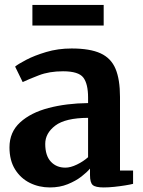

<svg xmlns="http://www.w3.org/2000/svg" viewBox="-20 -770 596 800"><path d="M19.5 -156Q19.5 -219.5 63.8 -260Q108 -300.5 182.2 -320Q256.5 -339.5 347 -340.5V-363.5Q347 -421 327 -447Q307 -473 242.5 -473Q185 -473 141.8 -456.2Q98.5 -439.5 74.5 -428L43 -492.5Q54.5 -502.5 88.8 -520.5Q123 -538.5 172.2 -553.2Q221.5 -568 278.5 -568Q355 -568 399 -547.8Q443 -527.5 461.5 -483Q480 -438.5 480 -366V-59.5H534.5V-4Q523 -1 501.5 2.5Q480 6 456 8.5Q432 11 412 11Q378 11 366.5 1Q355 -9 355 -40.5V-67.5Q342.5 -52.5 319 -34.2Q295.5 -16 262.2 -2.5Q229 11 188 11Q142.5 11 104.2 -8Q66 -27 42.8 -64.2Q19.5 -101.5 19.5 -156ZM252.5 -71.5Q274 -71.5 300.8 -84.5Q327.5 -97.5 347 -115V-279Q252.5 -278.5 210.5 -246.8Q168.5 -215 168.5 -170.5Q168.5 -121.5 191.8 -96.5Q215 -71.5 252.5 -71.5ZM412 -749.5V-663.5H115V-749.5Z"/></svg>

Font: Merriweather
Style: Bold
Weight: 700
Designer: Eben Sorkin
Foundry: Eben Sorkin
Version: Version 2.100; ttfautohint (v1.7.19-72a1) -l 8 -r 50 -G 200 